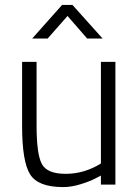

<svg xmlns="http://www.w3.org/2000/svg" viewBox="-20 -752 565 782"><path d="M450 -500V0H391V-37L370 -26Q348 -14 309.5 -2Q271 10 237 10Q135 10 102.5 -42Q70 -94 70 -239Q70 -239 70 -500H129V-240Q129 -124 150.5 -84Q172 -44 247.5 -44Q323 -44 391 -86V-500ZM111 -595 233 -732H275L398 -595H335L255 -687L174 -595Z"/></svg>

Font: Titillium Web Light
Style: Regular
Weight: 300
Version: Version 1.002;PS 57.000;hotconv 1.0.70;makeotf.lib2.5.55311